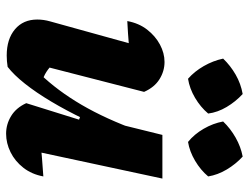

<svg xmlns="http://www.w3.org/2000/svg" viewBox="-113 -694 815 629"><g transform="rotate(90 294.5 -379.5)"><path d="M281 -444 199 -125 186 -149Q200 -134 215.5 -124Q231 -114 249 -110L221 -102Q277 -160 323.5 -239.5Q370 -319 409 -427L422 -368Q398 -305 370 -247Q342 -189 312.5 -139.5Q283 -90 254 -53.5Q225 -17 199 3Q180 6 162 6Q108 6 76 -21Q44 -48 44 -94Q44 -115 50 -136L142 -468L221 -403Q172 -398 130.5 -394.5Q89 -391 49 -389Q56 -427 77 -454Q98 -481 126 -496Q154 -511 183 -511Q213 -511 239.5 -494.5Q266 -478 281 -444ZM318 -58 372 -231 356 -237 422 -504H565L464 -33L436 -104Q468 -107 497.5 -109.5Q527 -112 558 -114Q551 -76 529.5 -48.5Q508 -21 478.5 -6.5Q449 8 418 8Q387 8 360 -8.5Q333 -25 318 -58ZM288 -767Q313 -744 330.5 -714.5Q348 -685 352 -654Q331 -629 300.5 -611Q270 -593 238 -588Q214 -609 196.5 -639.5Q179 -670 172 -703Q195 -727 224.5 -744Q254 -761 288 -767ZM493 -767Q518 -744 535.5 -714.5Q553 -685 558 -654Q537 -629 506.5 -611Q476 -593 445 -588Q420 -608 402 -639Q384 -670 378 -703Q401 -727 431 -744Q461 -761 493 -767Z"/></g></svg>

Font: Piazzolla Thin Black
Style: Italic
Weight: 900
Italic angle: -11.3°
Version: Version 2.005